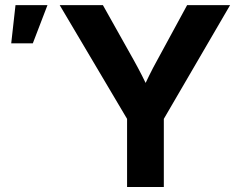

<svg xmlns="http://www.w3.org/2000/svg" viewBox="-20 -748 949 768"><path d="M488.3 0V-272.5L218.8 -727.5H391.6L515.1 -507.3Q532.2 -476.6 547.9 -445.8Q563.5 -415 579.1 -381.3H546.4Q561.5 -415 576.7 -445.8Q591.8 -476.6 608.9 -507.3L728.5 -727.5H900.4L635.3 -272.5V0ZM24.9 -574.7 42 -727.5H169.9L111.3 -574.7Z"/></svg>

Font: Inter 28pt
Style: Bold
Weight: 700
Designer: Rasmus Andersson
Foundry: rsms
Version: Version 4.001;git-66647c0bb